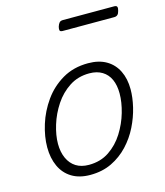

<svg xmlns="http://www.w3.org/2000/svg" viewBox="-115 -845 819 952"><g transform="rotate(-15 294.5 -369.5)"><path d="M231 19Q175 19 136.5 -4.5Q98 -28 78.5 -70.5Q59 -113 59 -168Q59 -223 78 -284Q97 -345 135 -398.5Q173 -452 230 -485.5Q287 -519 362 -519Q417 -519 455 -497Q493 -475 513 -434.5Q533 -394 533 -340Q533 -298 521.5 -249.5Q510 -201 486.5 -153.5Q463 -106 426.5 -67Q390 -28 341.5 -4.5Q293 19 231 19ZM237 -31Q297 -31 341.5 -61Q386 -91 415.5 -138Q445 -185 460 -237Q475 -289 475 -334Q475 -376 461.5 -406Q448 -436 421 -452.5Q394 -469 355 -469Q297 -469 252.5 -440Q208 -411 177.5 -365Q147 -319 131 -267Q115 -215 115 -171Q115 -129 129.5 -97Q144 -65 171 -48Q198 -31 237 -31ZM283 -706Q270 -706 268 -712.5Q266 -719 269 -731Q273 -744 279 -751Q285 -758 297 -758H561Q573 -758 575.5 -751Q578 -744 574 -731Q571 -718 564.5 -712Q558 -706 547 -706Z"/></g></svg>

Font: Playwrite CU ExtraLight
Style: Regular
Weight: 250
Designer: Veronika Burian, José Scaglione
Foundry: TypeTogether
Version: Version 1.002